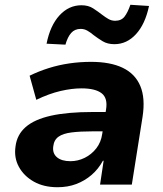

<svg xmlns="http://www.w3.org/2000/svg" viewBox="-20 -773 684 804"><path d="M221 11Q163 11 121.5 -12.5Q80 -36 59 -74.5Q38 -113 45 -160Q51 -209 87.5 -241Q124 -273 193.5 -288.5Q263 -304 368 -304H442L430 -223H368Q316 -223 280 -218.5Q244 -214 225 -200.5Q206 -187 203 -160Q199 -131 218.5 -114.5Q238 -98 275 -98Q306 -98 334.5 -112Q363 -126 383 -151.5Q403 -177 408 -212L424 -314Q432 -362 405.5 -382.5Q379 -403 321 -403Q281 -403 233.5 -392Q186 -381 132 -355L104 -456Q143 -475 184.5 -488Q226 -501 270.5 -507.5Q315 -514 361 -514Q442 -514 494 -489Q546 -464 567.5 -413Q589 -362 577 -284L532 0H399L414 -100H411Q392 -65 363.5 -40.5Q335 -16 299.5 -2.5Q264 11 221 11ZM254 -586 175 -590Q190 -666 229 -708.5Q268 -751 321 -751Q350 -751 370 -738Q390 -725 408 -711Q421 -701 434 -693.5Q447 -686 462 -686Q488 -686 501.5 -703.5Q515 -721 526 -753L604 -748Q588 -672 549.5 -630Q511 -588 459 -588Q430 -588 409.5 -600.5Q389 -613 372 -626Q359 -637 346 -644.5Q333 -652 318 -652Q293 -652 278 -635Q263 -618 254 -586Z"/></svg>

Font: Nunito Sans 7pt ExtraBold
Style: Italic
Weight: 800
Italic angle: -9°
Designer: Vernon Adams
Foundry: Vernon Adams
Version: Version 3.101;gftools[0.9.27]